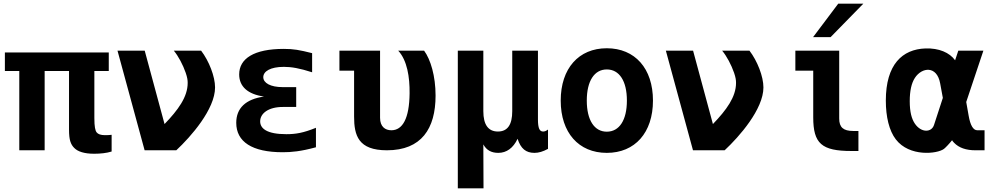

<svg xmlns="http://www.w3.org/2000/svg" viewBox="-20 -825 5458 1054"><path d="M497.1 19C513.2 19 531.2 18.1 547.4 16.1C563.5 14.2 578.6 11.2 592.8 6.8V-85L576.7 -83.5C571.3 -83 564.5 -83 556.2 -83C533.2 -83 518.1 -88.4 510.3 -98.6C502.9 -108.4 498 -128.9 498 -176.8V-435.1H577.1V-537.1H6.8V-435.1H85.9V0H225.1V-435.1H358.9V-113.8C358.9 -85 361.3 -64 365.7 -49.8C370.6 -33.7 377.9 -22.5 387.2 -13.2C396.5 -3.9 408.2 4.4 429.7 10.7C448.2 16.1 469.2 19 497.1 19Z M773.9 0H947.8C1028.3 -75.2 1160.6 -225.6 1160.6 -345.2C1160.6 -404.8 1127.4 -490.2 1084 -546.9H934.1C959 -517.1 984.4 -469.2 999.5 -425.3C1008.3 -399.4 1010.3 -385.3 1010.3 -370.1C1010.3 -292.5 957.5 -221.2 883.3 -144L774.4 -546.9H625Z M1532.2 10.7C1579.1 10.7 1630.9 6.3 1714.4 -16.6V-123.5C1646 -95.7 1604 -88.4 1552.2 -88.4C1444.8 -88.4 1408.2 -119.6 1408.2 -158.7C1408.2 -202.1 1453.1 -237.8 1532.2 -237.8H1606V-346.7H1532.2C1464.4 -346.7 1425.3 -369.6 1425.3 -401.4C1425.3 -433.1 1463.9 -458 1538.6 -458C1580.1 -458 1625 -450.2 1693.4 -428.2V-533.2C1623.5 -550.8 1591.8 -556.6 1537.6 -556.6C1373.5 -556.6 1293 -502.9 1293 -416.5C1293 -350.6 1339.4 -307.6 1429.2 -294.9C1328.6 -280.8 1276.9 -231 1276.9 -150.9C1276.9 -46.9 1363.3 10.7 1532.2 10.7Z M2104 0C2293.5 0 2371.1 -118.7 2371.1 -300.3C2371.1 -407.7 2343.8 -498.5 2308.1 -546.9H2166C2215.3 -493.7 2229.5 -401.9 2228.5 -312.5C2227.1 -174.3 2189.9 -109.9 2128.4 -109.9C2094.2 -109.9 2066.4 -129.9 2066.4 -178.2V-546.9H1843.3V-437H1923.8V-185.1C1923.8 -81.5 1946.8 0 2104 0Z M2493.2 209H2634.3L2633.3 -32.2C2650.4 -1 2676.8 14.2 2715.3 14.2C2760.7 14.2 2797.4 -12.2 2821.3 -63C2838.9 -8.8 2867.2 14.2 2914.1 14.2C2937 14.2 2960.4 7.3 2988.3 -7.8V-113.8C2978.5 -106.4 2970.7 -103 2961.4 -103C2951.2 -103 2944.3 -107.9 2939.9 -118.2C2935.5 -128.4 2933.1 -145 2933.1 -168V-546.9H2792V-214.8C2792 -140.1 2766.1 -103 2713.4 -103C2660.2 -103 2633.3 -140.6 2633.3 -214.8V-546.9H2493.2Z M3311 14.2C3465.8 14.2 3564.5 -96.7 3564.5 -272.9C3564.5 -449.2 3465.8 -560.1 3311 -560.1C3156.7 -560.1 3058.1 -449.2 3058.1 -272.9C3058.1 -96.7 3156.7 14.2 3311 14.2ZM3311 -102.1C3242.7 -102.1 3201.2 -165.5 3201.2 -272.9C3201.2 -380.4 3242.7 -443.8 3311 -443.8C3379.9 -443.8 3421.4 -380.4 3421.4 -272.9C3421.4 -165.5 3379.9 -102.1 3311 -102.1Z M3784.2 0H3958C4038.6 -75.2 4170.9 -225.6 4170.9 -345.2C4170.9 -404.8 4137.7 -490.2 4094.2 -546.9H3944.3C3969.2 -517.1 3994.6 -469.2 4009.8 -425.3C4018.6 -399.4 4020.5 -385.3 4020.5 -370.1C4020.5 -292.5 3967.8 -221.2 3893.6 -144L3784.7 -546.9H3635.3Z M4443.4 -621.1H4539.6L4719.2 -804.7H4581.5ZM4654.3 3.9H4692.4V-106H4664.1C4609.4 -106 4586.9 -126 4586.9 -174.3V-546.9H4346.2V-437H4444.3V-181.2C4444.3 -37.1 4490.2 3.9 4654.3 3.9Z M5335 0H5384.8V-109.9H5344.7C5322.8 -109.9 5306.6 -136.7 5297.4 -190.4L5284.2 -265.1L5378.4 -546.9H5240.7L5223.1 -494.1C5192.4 -536.6 5134.3 -561.5 5060.5 -559.1C4933.6 -554.7 4842.8 -471.7 4842.8 -272.9C4842.8 -183.1 4861.3 -107.4 4897.5 -60.1C4972.2 37.6 5126 20 5162.1 -7.8C5170.9 -14.6 5191.4 -36.1 5206.5 -55.2C5207.5 -52.2 5213.9 -44.9 5217.8 -41C5244.1 -13.7 5283.2 0 5335 0ZM5107.4 -139.2C5093.8 -96.7 5037.1 -95.2 5002.4 -146C4984.4 -172.4 4974.1 -210.9 4974.1 -269.5C4974.1 -325.7 4983.4 -368.2 5002.4 -397.5C5041 -456.5 5123 -466.3 5141.1 -367.2L5155.8 -287.6Z"/></svg>

Font: Hack
Style: Bold
Weight: 700
Monospace: yes
Designer: Christopher Simpkins
Foundry: Christopher Simpkins
Version: Version 2.010